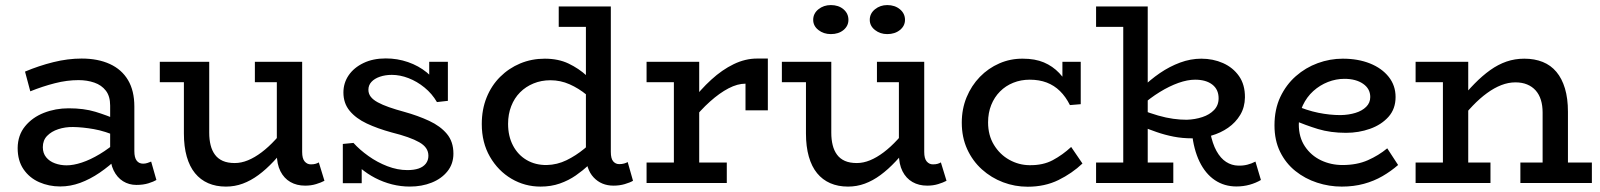

<svg xmlns="http://www.w3.org/2000/svg" viewBox="-20 -711 6217 746"><path d="M510 7.5Q481.1 7.5 458 -6.9Q434.9 -21.3 421.4 -49Q408 -76.6 408 -116.2V-300.9Q408 -337.2 391.2 -358.8Q374.5 -380.4 346.5 -390Q318.6 -399.7 285 -399.7Q240.2 -399.7 193.1 -387.6Q145.9 -375.6 97.7 -356.2L77.2 -432.8Q130.9 -455.5 187.2 -469.5Q243.5 -483.5 297.1 -483.5Q360.7 -483.5 406.8 -462.3Q452.9 -441.1 477.4 -399.9Q502 -358.6 502 -297V-123.9Q502 -98.5 511.1 -86.8Q520.1 -75.1 536 -75.1Q545.3 -75.1 553.4 -78Q561.5 -80.8 567.3 -83.2L587.7 -11.7Q577 -5.2 556.6 1.2Q536.2 7.5 510 7.5ZM214 13.5Q170.1 13.5 132.2 -3.2Q94.4 -19.9 71.5 -53.2Q48.6 -86.5 48.6 -135.8Q49.1 -185.8 77.4 -220.3Q105.6 -254.9 150.7 -272.6Q195.7 -290.2 246.7 -290.2Q306 -290.2 350.2 -276.8Q394.5 -263.4 441.1 -243.1V-178.6Q387.7 -201.9 344.1 -209.4Q300.5 -217 263.7 -217.5Q233.2 -217.9 206.5 -209.1Q179.7 -200.3 163.1 -183.1Q146.4 -166 146.4 -139.1Q146.4 -115.9 159.3 -100Q172.2 -84.1 193.5 -76.4Q214.8 -68.6 238.7 -68.6Q265.2 -68.6 297.9 -79.4Q330.7 -90.2 367.3 -112.1Q404 -134 441.1 -166.8L439.4 -99Q404.5 -65.4 367.1 -39.9Q329.7 -14.5 291.5 -0.5Q253.3 13.5 214 13.5Z M857.8 14Q819.3 14 789 0.8Q758.7 -12.4 737.7 -38.1Q716.7 -63.7 705.6 -102.6Q694.5 -141.5 694.5 -192.3V-471H792.9V-195.4Q792.9 -168.7 798.3 -147.2Q803.6 -125.7 815.2 -110Q826.7 -94.3 845.6 -85.9Q864.5 -77.5 892.2 -77.5Q917.3 -77.5 943.4 -88.2Q969.5 -98.9 996.4 -119.2Q1023.4 -139.5 1050.2 -168.6Q1077.1 -197.8 1103.2 -233.6V-155.2Q1072.7 -115.4 1043.2 -84.1Q1013.8 -52.7 984.1 -30.9Q954.4 -9 923.2 2.5Q892.1 14 857.8 14ZM600.9 -391.6V-471H772.6V-391.6ZM1165.6 10.3Q1132.9 10.3 1108.2 -3.9Q1083.5 -18.1 1069.5 -45.8Q1055.6 -73.5 1055.6 -113.1V-471H1154V-120.8Q1154 -94.9 1163.7 -83.7Q1173.5 -72.4 1187.5 -72.4Q1198.2 -72.4 1205.4 -74.4Q1212.5 -76.3 1218.7 -80L1240.6 -8.6Q1227.6 -1.6 1208.2 4.3Q1188.8 10.3 1165.6 10.3ZM970.3 -391.6V-471H1139.6V-391.6Z M1572.3 13.9Q1537.3 13.9 1503 5.3Q1468.8 -3.4 1437.6 -19.6Q1406.4 -35.9 1381 -57.5Q1355.5 -79.1 1338.1 -105.9L1385.4 -104.7V0.9H1312V-151.7L1353.4 -155.7Q1377.5 -129 1411.7 -104.7Q1445.8 -80.3 1485.1 -65.2Q1524.5 -50.1 1562.9 -50.1Q1588.3 -50.1 1606.4 -56.2Q1624.5 -62.4 1634.5 -75.2Q1644.5 -88.1 1644.5 -105.7Q1644.5 -122.3 1635.7 -135.2Q1626.9 -148.1 1609 -158.3Q1591.2 -168.5 1564.4 -178Q1537.7 -187.5 1501.9 -196.4Q1447.3 -211.3 1405.1 -231.1Q1362.9 -251 1338.6 -280.4Q1314.3 -309.7 1314.3 -351.7Q1314.3 -388.6 1334.7 -418.5Q1355.2 -448.3 1392.2 -466.1Q1429.1 -484 1479 -484Q1524.2 -484 1565.4 -469.7Q1606.5 -455.5 1638.6 -429.3Q1670.6 -403 1689.4 -367.1L1647.7 -368.4V-471H1720.2V-319.2L1677.7 -314.4Q1658.7 -347.1 1629.4 -370.9Q1600.1 -394.8 1567.2 -407.4Q1534.2 -420.1 1502.5 -420.1Q1477 -420.1 1456 -412.9Q1435 -405.7 1423.2 -392.8Q1411.4 -379.9 1411.4 -362.3Q1411.4 -346.8 1420.7 -334.9Q1429.9 -323.1 1447.8 -313.4Q1465.7 -303.6 1491.4 -294.6Q1517.2 -285.5 1550.1 -276.6Q1603.9 -261.7 1647.5 -241.4Q1691.1 -221.1 1716.4 -190.8Q1741.7 -160.4 1741.7 -114.2Q1741.7 -74.3 1718.6 -45.5Q1695.6 -16.7 1657.2 -1.4Q1618.9 13.9 1572.3 13.9Z M2080.2 14Q2019.1 14 1967.1 -16.6Q1915.2 -47.3 1883.5 -102.2Q1851.9 -157 1851.9 -228.9Q1851.9 -285.6 1870.6 -332Q1889.3 -378.5 1923.1 -412.2Q1956.9 -445.9 2001.3 -464.5Q2045.7 -483 2096.7 -483Q2149.5 -483 2189.2 -464Q2229 -444.9 2259.5 -416.9Q2289.9 -388.9 2313.1 -360.9V-289.3Q2289.4 -317.9 2258.9 -342.8Q2228.5 -367.8 2193.1 -383.5Q2157.7 -399.2 2118.6 -399.2Q2083.1 -399.2 2053 -386.8Q2022.9 -374.5 2000.7 -352.2Q1978.4 -329.9 1966.3 -298.5Q1954.1 -267.2 1954.1 -229.8Q1954.1 -181.9 1973.3 -145.4Q1992.5 -108.9 2026.5 -89.1Q2060.5 -69.3 2104.4 -69.8Q2144.9 -70.8 2181.2 -88.5Q2217.6 -106.3 2250.1 -133Q2282.7 -159.8 2310.2 -187.2V-111.1Q2291.7 -92 2268.4 -70.4Q2245.1 -48.8 2217.3 -29.4Q2189.4 -10 2155.3 2Q2121.3 14 2080.2 14ZM2363.9 10.3Q2316.5 10.3 2286.5 -21.7Q2256.5 -53.6 2256.5 -113.1V-686H2353.3V-120.8Q2353.3 -94.9 2362.5 -84.1Q2371.8 -73.3 2385.8 -73.3Q2396.5 -73.3 2405 -75.7Q2413.5 -78.1 2418.8 -81.4L2439.5 -8.6Q2427.8 -1.6 2407.5 4.3Q2387.1 10.3 2363.9 10.3ZM2150.9 -606.6V-686H2344.5V-606.6Z M2664.6 -236.3V-313.9Q2701.8 -363.4 2743.8 -401.6Q2785.7 -439.9 2830.7 -461.7Q2875.8 -483.5 2921.3 -483.5H2963.4V-282.4H2876.6V-385.9Q2845.6 -386 2810.7 -367.8Q2775.8 -349.6 2738.8 -316.5Q2701.7 -283.5 2664.6 -236.3ZM2492.2 0V-79.4H2803.9V0ZM2598.3 -22V-471H2696.7V-22ZM2492.2 -391.6V-471H2691.2V-391.6Z M3274.8 14Q3236.3 14 3206 0.8Q3175.7 -12.4 3154.7 -38.1Q3133.7 -63.7 3122.6 -102.6Q3111.5 -141.5 3111.5 -192.3V-471H3209.9V-195.4Q3209.9 -168.7 3215.3 -147.2Q3220.6 -125.7 3232.2 -110Q3243.7 -94.3 3262.6 -85.9Q3281.5 -77.5 3309.2 -77.5Q3334.3 -77.5 3360.4 -88.2Q3386.5 -98.9 3413.4 -119.2Q3440.4 -139.5 3467.2 -168.6Q3494.1 -197.8 3520.2 -233.6V-155.2Q3489.7 -115.4 3460.2 -84.1Q3430.8 -52.7 3401.1 -30.9Q3371.4 -9 3340.2 2.5Q3309.1 14 3274.8 14ZM3017.9 -391.6V-471H3189.6V-391.6ZM3582.6 10.3Q3549.9 10.3 3525.2 -3.9Q3500.5 -18.1 3486.5 -45.8Q3472.6 -73.5 3472.6 -113.1V-471H3571V-120.8Q3571 -94.9 3580.7 -83.7Q3590.5 -72.4 3604.5 -72.4Q3615.2 -72.4 3622.4 -74.4Q3629.5 -76.3 3635.7 -80L3657.6 -8.6Q3644.6 -1.6 3625.2 4.3Q3605.8 10.3 3582.6 10.3ZM3387.3 -391.6V-471H3556.6V-391.6ZM3427.3 -578.5Q3399.8 -578.5 3379.6 -594.4Q3359.4 -610.3 3359.4 -633.9Q3359.4 -658.5 3379.6 -674.9Q3399.8 -691.3 3427.3 -691.3Q3456.9 -691.3 3476.6 -674.9Q3496.3 -658.5 3496.3 -633.9Q3496.3 -610.3 3476.6 -594.4Q3456.9 -578.5 3427.3 -578.5ZM3208.2 -578.5Q3180.1 -578.5 3159.8 -594.4Q3139.6 -610.3 3139.6 -633.9Q3139.6 -658.5 3159.8 -674.9Q3180.1 -691.3 3208.2 -691.3Q3238.2 -691.3 3257.4 -674.9Q3276.5 -658.5 3276.5 -633.9Q3276.5 -610.3 3257.4 -594.4Q3238.2 -578.5 3208.2 -578.5Z M3972.9 14.5Q3923.2 14.5 3877.4 -2.8Q3831.5 -20.2 3795.2 -52.8Q3758.9 -85.5 3737.9 -131.5Q3716.9 -177.6 3716.9 -234.4Q3716.9 -287.7 3735.6 -333.1Q3754.4 -378.5 3787.2 -412.3Q3820 -446 3862.9 -464.7Q3905.9 -483.5 3954.2 -483Q4001.6 -483 4035.9 -468.5Q4070.3 -453.9 4095.6 -427.2Q4120.9 -400.5 4139.2 -363.3L4107.9 -370.6V-471H4179.1V-306.2L4137.1 -302.7Q4120.8 -335.3 4098.4 -357.2Q4076.1 -379.1 4046.9 -390.3Q4017.6 -401.4 3981.1 -401.4Q3946.5 -401.4 3917 -389.5Q3887.4 -377.7 3865.5 -355.6Q3843.5 -333.5 3831.3 -303Q3819.1 -272.4 3819.1 -235.5Q3819.1 -185.4 3841.9 -148.1Q3864.6 -110.8 3901.4 -90.2Q3938.2 -69.7 3979.5 -69.2Q4032.4 -68.3 4070.6 -88.8Q4108.8 -109.3 4141.9 -140L4185.8 -75.7Q4145.5 -37.5 4092.6 -11.5Q4039.7 14.5 3972.9 14.5Z M4611.9 -173.5Q4573.6 -173.5 4539.6 -180.2Q4505.6 -186.9 4474.3 -197.8Q4442.9 -208.7 4413 -221V-285Q4448.1 -271.2 4479.5 -262.2Q4510.8 -253.2 4538.8 -249.4Q4566.7 -245.6 4591.1 -245.7Q4623.6 -246.8 4651.6 -256.1Q4679.7 -265.3 4697.2 -283.6Q4714.8 -301.9 4714.8 -329.1Q4714.8 -363.4 4690.3 -382.4Q4665.7 -401.4 4623.4 -401.4Q4594.1 -401.4 4558.7 -388.9Q4523.4 -376.3 4486.3 -353.5Q4449.2 -330.8 4413 -298.8L4414.7 -367.5Q4448.8 -401.1 4486.6 -427Q4524.5 -452.8 4565.3 -467.9Q4606.2 -483 4647.6 -483Q4693.2 -483 4731.9 -465.9Q4770.7 -448.7 4794.2 -415.2Q4817.6 -381.7 4817.1 -332.4Q4816.5 -294.2 4798.8 -264.6Q4781.1 -235.1 4751.9 -214.7Q4722.7 -194.3 4686.2 -183.9Q4649.6 -173.5 4611.9 -173.5ZM4238.7 0V-79.4H4538.8V0ZM4344.3 -22V-686H4439.4V-22ZM4238.7 -606.6V-686H4432.8V-606.6ZM4784 13.5Q4737 13.5 4700.3 -11.1Q4663.6 -35.8 4640.7 -82.9Q4617.9 -129.9 4610.9 -197H4682.3Q4690.7 -152.8 4706.6 -124.3Q4722.5 -95.7 4744 -81.9Q4765.5 -68 4791.2 -67.5Q4809.6 -66.9 4826.3 -71.1Q4842.9 -75.3 4857.9 -83.2L4879.2 -11.7Q4859.7 -0.1 4835.4 6.7Q4811.1 13.5 4784 13.5Z M5193.1 14Q5144.3 14 5097.5 -1.3Q5050.7 -16.5 5013.1 -46.6Q4975.6 -76.6 4953.7 -121.2Q4931.9 -165.7 4931.9 -223.8Q4931.9 -286 4954.4 -333.9Q4977 -381.8 5014.9 -415.1Q5052.8 -448.4 5100.1 -465.7Q5147.4 -483 5197 -483Q5256.7 -483 5302.9 -464.5Q5349 -446 5375.7 -412.4Q5402.4 -378.8 5402.4 -334.1Q5402.4 -287.8 5374.7 -256.9Q5346.9 -226 5303 -210.5Q5259.1 -194.9 5209.9 -194.9Q5149.4 -194.9 5100.8 -209.7Q5052.3 -224.5 5005.6 -244.8L5005.1 -304.5Q5057.9 -281.7 5102.3 -272.8Q5146.6 -263.8 5188.5 -263.8Q5220.6 -264.4 5246.5 -272.4Q5272.4 -280.3 5288.2 -296Q5304 -311.6 5304 -334.1Q5304 -366.3 5276.1 -385.5Q5248.2 -404.7 5203.6 -404.7Q5171.1 -404.7 5139.7 -392.5Q5108.3 -380.2 5082.8 -357.3Q5057.3 -334.3 5041.9 -301.5Q5026.4 -268.8 5026.4 -227.1Q5026.4 -177.8 5050.1 -142.2Q5073.8 -106.7 5112.5 -88.2Q5151.2 -69.8 5196.4 -69.8Q5252.2 -69.8 5294.4 -88.4Q5336.6 -107 5370 -134.7L5412.2 -69.9Q5384.5 -45.7 5351.5 -26.6Q5318.6 -7.5 5279.3 3.2Q5240 14 5193.1 14Z M5973.7 0V-273.9Q5973.7 -301 5967 -322.6Q5960.3 -344.3 5946.8 -359.5Q5933.3 -374.7 5913.6 -382.8Q5894 -391 5868 -391Q5840.8 -391 5813.2 -380.3Q5785.6 -369.6 5757.8 -349.3Q5729.9 -329.1 5702.4 -300.4Q5674.9 -271.8 5647.5 -235.8V-315.7Q5678.9 -355 5709.2 -385.9Q5739.5 -416.8 5770.2 -438.7Q5800.8 -460.5 5833.4 -471.8Q5866 -483 5902.5 -483Q5942.5 -483 5974.1 -470.3Q6005.7 -457.6 6027.3 -431.7Q6049 -405.8 6060.5 -367.3Q6072.1 -328.7 6072.1 -276.6V0ZM5480.2 0V-79.4H5771.1V0ZM5586.3 0V-471H5684.7V0ZM5480.2 -391.6V-471H5664.4V-391.6ZM5887.3 0V-79.4H6165.1V0Z"/></svg>

Font: BioRhyme ExtraBold
Style: Regular
Weight: 800
Designer: Aoife Mooney
Foundry: Aoife Mooney Type
Version: Version 1.600;gftools[0.9.33]